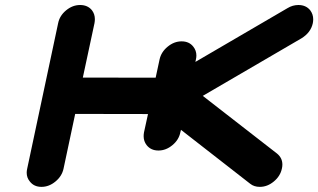

<svg xmlns="http://www.w3.org/2000/svg" viewBox="-20 -728 1240 748"><path d="M685.1 -222.2 682.6 -212.4Q676.8 -183.1 651.6 -162.4Q626.5 -141.6 597.2 -141.6Q567.9 -141.6 551.3 -162.6Q539.6 -177.7 539.6 -197.3Q539.6 -204.6 541 -212.4L556.6 -283.7L272.9 -284.2L227.5 -70.8Q221.2 -41.5 196 -20.8Q170.9 0 141.6 0Q112.3 0 96.2 -21Q84 -35.6 84 -55.2Q84 -62.5 85.9 -70.8L206.5 -637.7Q212.4 -667 237.5 -687.7Q262.7 -708.5 292 -708.5Q321.3 -708.5 337.9 -688.5Q349.6 -673.3 349.6 -653.3Q349.6 -646 348.1 -637.7L302.7 -425.8L586.4 -425.3L601.6 -496.1Q607.9 -525.4 633.1 -546.1Q658.2 -566.9 687.5 -566.9Q716.8 -566.9 732.9 -546.4Q745.1 -531.2 745.1 -511.7Q745.1 -504.4 743.2 -496.1L741.2 -486.8L1100.1 -696.3Q1120.1 -708.5 1142.6 -708.5Q1171.9 -708.5 1188.5 -688Q1200.2 -672.4 1200.2 -652.8Q1200.2 -645.5 1198.7 -637.7Q1190.9 -601.1 1154.3 -578.6L770 -354.5L1059.1 -129.9Q1080.1 -112.8 1080.1 -86.9Q1080.1 -79.1 1078.1 -70.8Q1071.8 -41.5 1046.6 -20.8Q1021.5 0 992.2 0Q969.7 0 954.6 -12.2Z"/></svg>

Font: Robtronika
Style: Italic
Weight: 400
Italic angle: -12°
Designer: GGBot
Version: 1.00